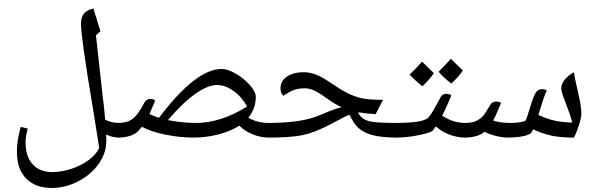

<svg xmlns="http://www.w3.org/2000/svg" viewBox="-20 -850 3093 998"><path d="M495.6 -80.6 470.2 -242.2Q427.7 -496.1 414.3 -595.9Q400.9 -695.8 400.9 -727.5Q400.9 -761.2 416.5 -779.8Q432.1 -798.3 466.3 -805.7Q467.8 -799.3 469.2 -793.9Q470.7 -788.6 502 -687L478.5 -666.5L480.5 -650.9L513.2 -354.5Q522 -289.6 526.4 -230L526.9 -228Q559.1 -210.9 600.1 -210.9Q608.4 -210.9 608.4 -202.6V-143.1Q608.4 -134.8 600.1 -134.8Q564 -134.8 531.7 -150.9L532.7 -118.2Q532.7 -56.2 494.1 0Q455.6 56.2 388.2 91.6Q320.8 127 249 127Q163.6 127 115.7 77.9Q67.9 28.8 67.9 -61Q67.9 -89.8 71.5 -115.5Q75.2 -141.1 87.4 -190.4L124 -181.6Q112.8 -137.7 112.8 -110.4Q112.8 -37.1 149.4 3.7Q186 44.4 251.5 44.4Q298.8 44.4 350.1 27.8Q401.4 11.2 440.4 -17.6Q479.5 -46.4 495.6 -80.6ZM33.2 127.4ZM389.6 -830.1ZM230 -607.9Z M1377.4 -134.8Q1335 -134.8 1293 -151.9Q1251 -168.9 1224.1 -196.8Q1179.7 -168 1115.5 -151.4Q1051.3 -134.8 987.3 -134.8Q915 -134.8 838.9 -150.4Q762.7 -166 717.8 -190.9L700.7 -171.4Q667.5 -134.8 591.3 -134.8Q583 -134.8 583 -143.1V-202.6Q583 -210.9 591.3 -210.9Q636.2 -210.9 662.6 -227.3Q689 -243.7 715.8 -290.5L731.4 -318.4Q741.7 -335.9 763.2 -335.9Q777.3 -335.9 786.6 -326.7Q765.6 -275.9 756.8 -257.3Q781.2 -245.6 806.6 -237.8Q998 -491.7 1132.8 -491.7Q1161.1 -491.7 1202.6 -468.8Q1244.1 -445.8 1276.9 -409.7Q1309.6 -373.5 1309.6 -346.2Q1309.6 -285.6 1271 -238.3Q1316.4 -210.9 1377.4 -210.9Q1386.2 -210.9 1386.2 -202.6V-143.1Q1386.2 -134.8 1377.4 -134.8ZM997.6 -210.9Q1127.9 -210.9 1264.6 -296.4Q1234.4 -349.1 1191.9 -378.7Q1149.4 -408.2 1107.9 -408.2Q1060.5 -408.2 995.1 -362.1Q929.7 -315.9 853 -225.6Q931.2 -210.9 997.6 -210.9ZM997.1 -540.5ZM1077.6 -105.5ZM1077.6 -83Z M1369.1 -134.8Q1360.8 -134.8 1360.8 -143.1V-202.6Q1360.8 -210.9 1369.1 -210.9Q1462.9 -210.9 1531.7 -221.4Q1600.6 -231.9 1655.8 -256.8Q1720.2 -285.2 1755.9 -292.5Q1716.8 -310.5 1679.2 -338.4Q1640.1 -367.2 1614 -379.2Q1587.9 -391.1 1562 -391.1Q1514.2 -391.1 1476.1 -366.7L1452.6 -352.1Q1438 -366.7 1438 -391.1Q1438 -428.7 1471.2 -451.7Q1504.4 -474.6 1558.6 -474.6Q1590.8 -474.6 1622.8 -462.2Q1654.8 -449.7 1698.2 -419.9Q1750 -384.3 1786.6 -366Q1823.2 -347.7 1860.4 -339.4Q1897.5 -331.1 1970.7 -331.1L1932.6 -256.8Q1884.8 -259.3 1847.2 -265.6L1840.8 -265.1L1844.7 -258.8Q1862.3 -229.5 1897.5 -220.2Q1932.6 -210.9 2043 -210.9Q2051.8 -210.9 2051.8 -202.6V-143.1Q2051.8 -134.8 2043 -134.8Q1968.8 -135.3 1923.3 -146Q1877.9 -156.7 1849.1 -179.9Q1820.3 -203.1 1796.4 -253.9L1770.5 -242.2L1688.5 -199.2Q1613.8 -160.6 1553.5 -147.7Q1493.2 -134.8 1369.1 -134.8ZM1692.4 -523.4ZM1687.5 -105.5ZM1687.5 -83Z M2301.8 -362.3Q2315.4 -362.3 2326.2 -354.5Q2308.1 -311 2294.4 -281.7Q2280.8 -252.4 2277.8 -249Q2311.5 -227.5 2340.6 -219.2Q2369.6 -210.9 2403.8 -210.9Q2412.1 -210.9 2412.1 -202.6V-143.1Q2412.1 -134.8 2403.8 -134.8Q2311.5 -134.8 2245.6 -192.9L2229.5 -171.4Q2219.2 -160.2 2157 -147.5Q2094.7 -134.8 2034.7 -134.8Q2026.4 -134.8 2026.4 -143.1V-202.6Q2026.4 -210.9 2034.7 -210.9Q2096.7 -210.9 2139.9 -216.3Q2183.1 -221.7 2200.9 -234.4Q2218.8 -247.1 2253.4 -314L2271 -346.2Q2279.8 -362.3 2301.8 -362.3ZM2251 -401.4ZM2223.6 -105.5ZM2223.6 -83ZM2234.9 -469.7Q2216.8 -440.9 2175.8 -401.4Q2130.9 -437.5 2109.4 -462.4Q2135.7 -486.8 2173.8 -529.8Q2185.5 -517.6 2234.9 -469.7ZM2385.7 -483.9Q2367.2 -454.1 2325.7 -415.5Q2283.2 -449.2 2259.8 -477.1Q2270.5 -486.8 2324.2 -544.4Q2335.9 -531.7 2385.7 -483.9ZM2251 -391.6ZM2246.1 -568.8ZM2251 -401.4Z M2621.1 -134.8Q2592.3 -134.8 2555.4 -144Q2518.6 -153.3 2498.5 -165.5Q2484.4 -151.4 2456.5 -143.1Q2428.7 -134.8 2395 -134.8Q2386.7 -134.8 2386.7 -143.1V-202.6Q2386.7 -210.9 2395 -210.9Q2422.9 -210.9 2441.2 -216.1Q2459.5 -221.2 2476.1 -233.9Q2488.8 -244.1 2494.9 -251.7Q2501 -259.3 2529.3 -306.2Q2538.1 -322.3 2560.1 -322.3Q2573.2 -322.3 2584.5 -314.9Q2553.2 -238.8 2543 -223.6Q2550.3 -220.2 2575.2 -215.6Q2600.1 -210.9 2631.8 -210.9Q2678.7 -210.9 2710.4 -221.2Q2716.3 -230.5 2722.2 -249.5Q2747.6 -334.5 2757.6 -355Q2767.6 -375.5 2777.1 -381.1Q2786.6 -386.7 2798.3 -386.7Q2811.5 -386.7 2821.8 -379.4Q2807.1 -348.1 2778.3 -252.4L2803.7 -241.7Q2871.6 -213.4 2954.6 -213.4Q2942.4 -258.8 2917 -323.2Q2897 -374.5 2897 -390.6Q2897 -412.6 2914.6 -434.8Q2932.1 -457 2962.9 -474.6Q2967.3 -444.3 2986.8 -360.4Q3002 -294.4 3002 -257.8Q3002 -240.2 2989.7 -201.2Q2977.5 -162.1 2963.4 -134.8Q2898.9 -134.8 2852.1 -143.8Q2805.2 -152.8 2751.5 -177.7L2742.7 -161.6Q2736.3 -150.9 2704.8 -143.3Q2673.3 -135.7 2621.1 -134.8ZM2734.4 -464.8ZM2731.4 -105.5ZM2731.4 -83Z"/></svg>

Font: Noto Naskh Arabic UI
Style: Regular
Weight: 400
Designer: Monotype Design team
Foundry: Monotype Imaging Inc.
Version: Version 1.05